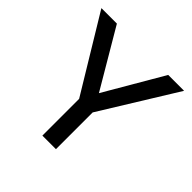

<svg xmlns="http://www.w3.org/2000/svg" viewBox="-179 -859 1018 1018"><g transform="rotate(45 330.5 -349.5)"><path d="M20.5 -699.2H136.7L330.1 -371.1L521.5 -699.2H640.6L378.9 -275.4V0H277.3V-275.4Z"/></g></svg>

Font: Druckschrift BY WOK
Style: Medium
Weight: 400
Version: Version 001.000